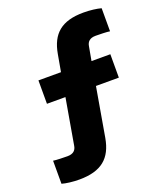

<svg xmlns="http://www.w3.org/2000/svg" viewBox="-155 -775 904 1064"><g transform="rotate(-20 297.0 -243.0)"><path d="M128 188C259 188 321 133 341 21L391 -268H526V-406H415L430 -489C434 -513 449 -530 484 -530C501 -530 552 -529 568 -526V-662C543 -669 504 -674 465 -674C334 -674 273 -619 253 -507L235 -406H102V-268H211L164 3C160 27 145 44 110 44C93 44 42 43 26 40V176C50 183 89 188 128 188Z"/></g></svg>

Font: Gantari Black
Style: Regular
Weight: 900
Designer: Anugrah Pasau
Foundry: Lafontype
Version: Version 1.000